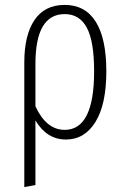

<svg xmlns="http://www.w3.org/2000/svg" viewBox="-20 -552 507 775"><path d="M241.2 -532.2Q323.7 -532.2 366.5 -464.4Q409.2 -396.5 409.2 -264.2Q409.2 -130.4 365.2 -59.6Q321.3 11.2 246.1 11.2Q168.9 11.2 123 -65.9V194.8L78.1 203.1V-300.8Q78.1 -410.6 119.4 -471.4Q160.6 -532.2 241.2 -532.2ZM241.2 -27.8Q359.9 -27.8 359.9 -264.2Q359.9 -384.8 330.6 -439.9Q301.3 -495.1 241.2 -495.1Q123 -495.1 123 -293.9V-123Q167 -27.8 241.2 -27.8Z"/></svg>

Font: Fira Sans Compressed ExtraLight
Style: Regular
Weight: 250
Width: 1
Designer: Carrois Corporate & Edenspiekermann AG
Foundry: Carrois Corporate GbR & Edenspiekermann AG
Version: Version 4.203;PS 004.203;hotconv 1.0.88;makeotf.lib2.5.64775